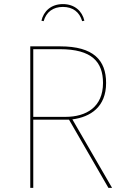

<svg xmlns="http://www.w3.org/2000/svg" viewBox="-20 -904 608 924"><path d="M282.7 -870.7C330.3 -870.7 362.9 -846.1 375.4 -802.1L386 -804.3C375.9 -849.7 339.9 -884.3 282.7 -884.3C225.6 -884.3 189.6 -849.7 179.4 -804.3L190 -802.1C202.6 -846.1 235.1 -870.7 282.7 -870.7ZM501.7 0H519.3L328.3 -329.5C415.8 -341 490.6 -389.5 490.6 -504.7C490.6 -614.6 429.6 -680.9 270 -680.9H125.7V0H140.1V-328H312.2ZM140.1 -341.6V-667.3H268.3C422.1 -667.3 475.7 -605.9 475.7 -504.7C475.7 -389 395.4 -341.6 294.9 -341.6Z"/></svg>

Font: Fira Sans Hair
Style: Regular
Weight: 100
Designer: bBox Type GmbH & Carrois Corporate GbR & Edenspiekermann AG
Foundry: bBox Type GmbH & Carrois Corporate GbR & Edenspiekermann AG
Version: Version 4.300;PS 004.300;hotconv 1.0.88;makeotf.lib2.5.64775